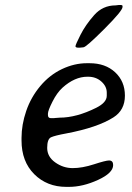

<svg xmlns="http://www.w3.org/2000/svg" viewBox="-20 -750 516 749"><path d="M167 -306.6V-301.3Q167 -289.1 178.7 -289.1H190.4L193.8 -289.6L206.1 -290.5Q209.5 -291 212.4 -291Q278.3 -291 355.5 -329.6Q396.5 -350.1 396.5 -376.5V-388.7Q396.5 -413.1 375.5 -431.9Q354.5 -450.7 323.7 -450.7H320.8Q271.5 -450.7 224.1 -408.2Q202.1 -388.2 184.6 -353.3Q167 -318.4 167 -306.6ZM286.1 -564Q274.4 -564 274.4 -569.6Q274.4 -575.2 293.9 -614Q313.5 -652.8 347.2 -690.9Q380.9 -729 430.7 -729L443.4 -730.5H450.2Q458 -730.5 458 -726.6V-722.7Q458 -708 386.7 -636.7Q315.4 -565.4 305.2 -565.4L291 -564ZM249 -21H238.8Q163.1 -21 113.5 -70.6Q64 -120.1 64 -202.1V-212.4Q64 -263.7 82.3 -317.1Q100.6 -370.6 137 -414.1Q173.3 -457.5 221.7 -480.5Q270 -503.4 318.8 -503.4H329.6Q391.1 -503.4 429.2 -468Q467.3 -432.6 467.3 -377Q467.3 -320.3 422.4 -292Q359.9 -252.4 238.8 -229.5Q193.8 -221.2 179 -214.4Q164.1 -207.5 164.1 -173.1Q164.1 -138.7 195.3 -116.5Q226.6 -94.2 263.7 -94.2Q300.8 -94.2 346.7 -109.1Q392.6 -124 405.3 -124Q421.4 -124 421.4 -106Q421.4 -75.2 362.3 -48.1Q303.2 -21 249 -21Z"/></svg>

Font: Averia Sans Libre
Style: Italic
Weight: 400
Italic angle: -7.90001°
Version: Version 1.002